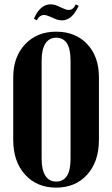

<svg xmlns="http://www.w3.org/2000/svg" viewBox="-20 -855 515 885"><path d="M148.9 -761.2 136.2 -769Q165.5 -835 212.9 -835Q227.5 -835 242.2 -829.1L272 -815.9Q285.6 -809.1 296.9 -809.1Q317.9 -809.1 329.1 -835L342.8 -828.1Q312 -761.2 266.1 -761.2Q251 -761.2 233.9 -768.1L211.9 -777.8Q191.9 -786.1 184.1 -786.1Q162.6 -786.1 148.9 -761.2ZM41 -210V-499Q41 -592.8 95.7 -650.9Q150.4 -709 238.8 -709Q328.1 -709 382.1 -651.6Q436 -594.2 436 -499V-210Q436 -110.4 382.1 -50.3Q328.1 9.8 238.8 9.8Q149.4 9.8 95.2 -50.5Q41 -110.8 41 -210ZM171.9 -576.2V-123Q171.9 -71.8 189.2 -44.9Q206.5 -18.1 238.8 -18.1Q305.2 -18.1 305.2 -123V-576.2Q305.2 -681.2 238.8 -681.2Q206.5 -681.2 189.2 -654.3Q171.9 -627.4 171.9 -576.2Z"/></svg>

Font: Moniqa Black Heading
Style: Regular
Weight: 900
Designer: Rajesh Rajput
Foundry: Rajesh Rajput
Version: Version 1.000